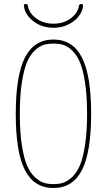

<svg xmlns="http://www.w3.org/2000/svg" viewBox="-20 -940 540 970"><path d="M100.6 -910.2Q98.6 -919.9 110.4 -919.9Q119.1 -919.9 121.1 -911.1Q126 -875 162.1 -847.7Q198.2 -820.3 250 -820.3Q301.8 -820.3 337.9 -847.7Q374 -875 378.9 -911.1Q380.9 -919.9 389.6 -919.9Q400.4 -919.9 399.4 -910.2Q394.5 -865.2 351.6 -832.5Q308.6 -799.8 250 -799.8Q191.4 -799.8 148.9 -832.5Q106.4 -865.2 100.6 -910.2ZM298.8 -713.4Q277.3 -719.7 250 -719.7Q222.7 -719.7 201.2 -713.4Q179.7 -707 156.2 -685.5Q132.8 -664.1 116.7 -626.5Q100.6 -588.9 90.3 -522.5Q80.1 -456.1 80.1 -365.2Q80.1 -274.4 90.3 -207.5Q100.6 -140.6 116.7 -103.5Q132.8 -66.4 156.2 -44.9Q179.7 -23.4 201.2 -16.6Q222.7 -9.8 250 -9.8Q277.3 -9.8 298.8 -16.6Q320.3 -23.4 343.8 -44.9Q367.2 -66.4 383.3 -103.5Q399.4 -140.6 409.7 -207.5Q419.9 -274.4 419.9 -365.2Q419.9 -456.1 409.7 -522.5Q399.4 -588.9 383.3 -626.5Q367.2 -664.1 343.8 -685.5Q320.3 -707 298.8 -713.4ZM394 -80.6Q347.7 9.8 250 9.8Q152.3 9.8 106 -80.6Q59.6 -170.9 59.6 -364.7Q59.6 -558.6 106 -649.4Q152.3 -740.2 250 -740.2Q347.7 -740.2 394 -649.4Q440.4 -558.6 440.4 -364.7Q440.4 -170.9 394 -80.6Z"/></svg>

Font: Rounded-L Mgen+ 2m thin
Style: Regular
Weight: 100
Designer: [Source Han Sans]
Ryoko NISHIZUKA  (kana & ideographs); Paul D. Hunt (Latin, Greek & Cyrillic); Wenlong ZHANG  (bopomofo
Version: Version 1.059.20150602